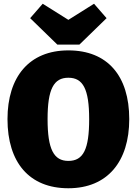

<svg xmlns="http://www.w3.org/2000/svg" viewBox="-20 -985 730 1025"><path d="M482 -965 345 -879 208 -965 141 -888 286 -747H404L549 -888ZM345 -716C136 -716 20 -575 20 -349C20 -118 136 20 345 20C554 20 670 -123 670 -349C670 -580 554 -716 345 -716ZM345 -570C423 -570 456 -510 456 -349C456 -188 425 -126 345 -126C267 -126 234 -188 234 -349C234 -510 267 -570 345 -570Z"/></svg>

Font: Fira Sans Heavy
Style: Regular
Weight: 900
Designer: bBox Type GmbH & Carrois Corporate GbR & Edenspiekermann AG
Foundry: bBox Type GmbH & Carrois Corporate GbR & Edenspiekermann AG
Version: Version 4.300;PS 004.300;hotconv 1.0.88;makeotf.lib2.5.64775